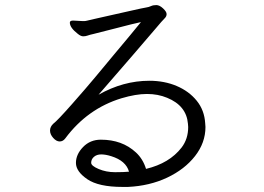

<svg xmlns="http://www.w3.org/2000/svg" viewBox="-20 -727 1040 756"><path d="M788 -241 789 -227Q789 -165 748 -112.5Q707 -60 638 -27.5Q569 5 484 9H462Q368 9 323.5 -21.5Q279 -52 279 -85.5Q279 -119 307 -148Q335 -177 377 -177Q419 -177 453.5 -164.5Q488 -152 515.5 -126.5Q543 -101 555 -62Q647 -84 695 -146Q721 -180 721 -227L720 -240Q714 -311 638 -342Q602 -357 558.5 -357Q515 -357 458 -340Q324 -299 237 -182Q228 -170 215 -170Q202 -170 189.5 -184Q177 -198 177 -213Q177 -228 190 -240Q206 -252 263 -316.5Q320 -381 356.5 -425Q393 -469 428 -511Q463 -553 491.5 -587Q520 -621 535 -640Q506 -634 435.5 -615.5Q365 -597 349 -593.5Q333 -590 325 -587Q317 -584 307.5 -584Q298 -584 286 -594Q255 -618 255 -638Q255 -646 268 -646L305 -644H312Q316 -644 322 -645.5Q328 -647 352 -652.5Q376 -658 407.5 -665Q439 -672 492 -684Q545 -696 555.5 -697.5Q566 -699 574.5 -703Q583 -707 595.5 -707Q608 -707 622 -694Q636 -681 636 -671.5Q636 -662 628 -654.5Q620 -647 591.5 -613Q563 -579 501 -507.5Q439 -436 368 -354Q465 -409 568 -409Q627 -409 675.5 -388.5Q724 -368 754.5 -330.5Q785 -293 788 -241ZM488 -51Q476 -94 418 -112Q396 -119 378.5 -119Q361 -119 350 -109.5Q339 -100 339 -86Q339 -74 368.5 -61.5Q398 -49 433 -49Q468 -49 488 -51Z"/></svg>

Font: LXGW Bright TC
Style: Regular
Weight: 400
Designer: Christian Thalmann (Catharsis Fonts)
Foundry: LXGW / Christian Thalmann (Catharsis Fonts) / Fontworks Inc.
Version: Version 5.501